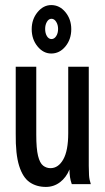

<svg xmlns="http://www.w3.org/2000/svg" viewBox="-20 -726 415 757"><path d="M161 11Q124 11 97 -7.5Q70 -26 55.5 -72Q41 -118 42 -199V-463H123V-195Q123 -140 130 -111.5Q137 -83 150 -73Q163 -63 179 -63Q210 -63 229.5 -97.5Q249 -132 249 -201V-463H330V-72Q330 -53 331 -35.5Q332 -18 338 0H263Q258 -14 256 -27.5Q254 -41 254 -58Q241 -26 216.5 -7.5Q192 11 161 11ZM182 -515Q151 -515 128 -543Q105 -571 105 -611Q105 -650 128 -678Q151 -706 182 -706Q215 -706 238 -678Q261 -650 261 -611Q261 -571 238 -543Q215 -515 182 -515ZM183 -572Q194 -572 201.5 -583.5Q209 -595 209 -612Q209 -628 201.5 -640Q194 -652 183 -652Q172 -652 165 -640Q158 -628 158 -612Q158 -595 165 -583.5Q172 -572 183 -572Z"/></svg>

Font: Inconsolata Condensed SemiBold
Style: Regular
Weight: 600
Width: 3
Monospace: yes
Designer: Raph Levien, Cyreal, Brenton Simpson
Foundry: Raph Levien, Cyreal, Google
Version: Version 3.100; ttfautohint (v1.8.4.7-5d5b)